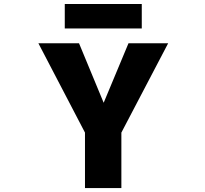

<svg xmlns="http://www.w3.org/2000/svg" viewBox="-20 -952 1040 974"><path d="M308.6 -807.6V-931.6H699.2V-807.6ZM505.9 -430.7 631.8 -732.4H833L595.7 -279.3V2H411.1V-279.3L174.8 -732.4H380.9Z"/></svg>

Font: GenEi Gothic M Heavy
Style: Regular
Weight: 800
Designer: o_tamon (Modified); [Source Han Sans]
Ryoko NISHIZUKA  (kana & ideographs); Paul D. Hunt (Latin, Greek & Cyrillic); Wenl
Version: Version 1.1a;Original Version 1.004